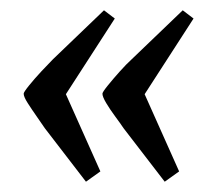

<svg xmlns="http://www.w3.org/2000/svg" viewBox="-20 -427 396 373"><path d="M300 -74 220 -178Q214 -187 204 -200.5Q194 -214 186.5 -226.5Q179 -239 179 -245Q179 -248 189.5 -261Q200 -274 213 -288.5Q226 -303 236 -312L335 -407L356 -391L261 -244L328 -94ZM147 -74 67 -178Q61 -187 51.5 -200.5Q42 -214 34 -226.5Q26 -239 26 -245Q26 -248 36.5 -261Q47 -274 60.5 -288.5Q74 -303 83 -312L182 -407L203 -391L108 -244L175 -94Z"/></svg>

Font: Faustina VF Beta
Style: Italic
Weight: 400
Italic angle: -8°
Designer: Alfonso Garcia
Foundry: Omnibus-Type
Version: Version 1.006